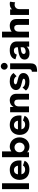

<svg xmlns="http://www.w3.org/2000/svg" viewBox="2023 -2812 1003 5090"><g transform="rotate(-90 2525.0 -266.5)"><path d="M57.1 -714.8H211.9V0H57.1Z M573.7 11.2Q443.8 11.2 372.8 -59.6Q301.8 -130.4 301.8 -250Q301.8 -304.2 319.3 -351.3Q336.9 -398.4 369.6 -433.8Q402.3 -469.2 452.9 -489.5Q503.4 -509.8 565.4 -509.8Q683.6 -509.8 750.5 -442.4Q817.4 -375 817.4 -254.9Q817.4 -226.6 813.5 -200.2H449.7Q460.9 -151.4 493.4 -126.7Q525.9 -102.1 571.8 -102.1Q612.3 -102.1 642.1 -117.4Q671.9 -132.8 681.6 -160.2L807.6 -117.2Q785.6 -55.7 723.1 -22.2Q660.6 11.2 573.7 11.2ZM448.7 -293H678.7Q669.9 -343.8 639.2 -371.3Q608.4 -398.9 564.5 -398.9Q517.6 -398.9 487.5 -372.3Q457.5 -345.7 448.7 -293Z M902.3 -714.8H1057.1V-466.8Q1116.7 -509.8 1189 -509.8Q1236.3 -509.8 1279.8 -491.2Q1323.2 -472.7 1356.4 -439.7Q1389.6 -406.7 1409.4 -357.4Q1429.2 -308.1 1429.2 -250Q1429.2 -192.4 1409.7 -142.6Q1390.1 -92.8 1357.4 -59.3Q1324.7 -25.9 1281 -6.8Q1237.3 12.2 1189 12.2Q1096.7 12.2 1034.2 -48.8V0H902.3ZM1034.2 -247.1Q1034.2 -189.9 1072.3 -153.6Q1110.4 -117.2 1164.1 -117.2Q1215.8 -117.2 1252.9 -155Q1290 -192.9 1290 -251Q1290 -307.6 1252.7 -345.7Q1215.3 -383.8 1164.1 -383.8Q1110.4 -383.8 1072.3 -347.4Q1034.2 -311 1034.2 -252.9Z M1766.1 11.2Q1636.2 11.2 1565.2 -59.6Q1494.1 -130.4 1494.1 -250Q1494.1 -304.2 1511.7 -351.3Q1529.3 -398.4 1562 -433.8Q1594.7 -469.2 1645.3 -489.5Q1695.8 -509.8 1757.8 -509.8Q1876 -509.8 1942.9 -442.4Q2009.8 -375 2009.8 -254.9Q2009.8 -226.6 2005.9 -200.2H1642.1Q1653.3 -151.4 1685.8 -126.7Q1718.3 -102.1 1764.2 -102.1Q1804.7 -102.1 1834.5 -117.4Q1864.3 -132.8 1874 -160.2L2000 -117.2Q1978 -55.7 1915.5 -22.2Q1853 11.2 1766.1 11.2ZM1641.1 -293H1871.1Q1862.3 -343.8 1831.5 -371.3Q1800.8 -398.9 1756.8 -398.9Q1710 -398.9 1679.9 -372.3Q1649.9 -345.7 1641.1 -293Z M2408.7 -509.8Q2488.3 -509.8 2536.4 -463.6Q2584.5 -417.5 2584.5 -331.1V0H2429.7V-287.1Q2429.7 -342.8 2408.9 -366.5Q2388.2 -390.1 2350.6 -390.1Q2306.6 -390.1 2278.1 -359.1Q2249.5 -328.1 2249.5 -264.2V0H2094.7V-500H2232.4L2237.3 -408.2Q2261.7 -459 2305.7 -484.4Q2349.6 -509.8 2408.7 -509.8Z M2902.3 11.2Q2737.8 11.2 2670.4 -82L2751 -171.9Q2790 -100.6 2900.4 -99.1Q2938 -99.1 2960.7 -109.9Q2983.4 -120.6 2983.4 -139.2Q2983.4 -154.8 2960.7 -165.8Q2938 -176.8 2888.2 -187Q2777.3 -209.5 2730.2 -246.3Q2683.1 -283.2 2683.1 -346.2Q2683.1 -377.4 2698 -406.5Q2712.9 -435.5 2740.5 -458.7Q2768.1 -481.9 2813 -495.8Q2857.9 -509.8 2913.1 -509.8Q2997.1 -509.8 3049.6 -485.1Q3102.1 -460.4 3136.2 -410.2L3050.3 -329.1Q3027.8 -365.7 2995.6 -383.3Q2963.4 -400.9 2917 -400.9Q2878.9 -400.9 2856.9 -388.2Q2835 -375.5 2835 -357.9Q2835 -339.4 2856.9 -326.9Q2878.9 -314.5 2934.1 -303.2Q3040 -282.2 3087.2 -246.6Q3134.3 -210.9 3134.3 -147.9Q3134.3 -76.7 3074.7 -32.7Q3015.1 11.2 2902.3 11.2Z M3392.1 32.2Q3392.1 70.8 3385.5 99.9Q3378.9 128.9 3365.2 148.9Q3351.6 168.9 3333.7 181.9Q3315.9 194.8 3289.3 202.1Q3262.7 209.5 3234.6 212.2Q3206.5 214.8 3168.9 214.8L3168 76.2Q3201.7 76.2 3219.2 59.1Q3236.8 42 3236.8 2.9V-500H3392.1ZM3223.1 -655.8Q3223.1 -693.4 3249.8 -720.7Q3276.4 -748 3314 -748Q3350.6 -748 3377.7 -720.5Q3404.8 -692.9 3404.8 -655.8Q3404.8 -619.1 3377.7 -592Q3350.6 -564.9 3314 -564.9Q3276.4 -564.9 3249.8 -591.8Q3223.1 -618.7 3223.1 -655.8Z M3737.8 -509.8Q3850.1 -509.8 3910.9 -462.6Q3971.7 -415.5 3971.7 -321.8V-128.9V3.9L3833.5 4.9V-62Q3807.6 -26.4 3762 -6.6Q3716.3 13.2 3658.7 13.2Q3579.6 13.2 3535.6 -21Q3491.7 -55.2 3491.7 -117.2Q3491.7 -173.8 3529.5 -211.4Q3567.4 -249 3645.5 -269Q3678.2 -278.8 3817.9 -294.9V-320.8Q3817.9 -357.4 3794.4 -379.2Q3771 -400.9 3731.9 -400.9Q3643.1 -400.9 3623.5 -323.2L3498.5 -358.9Q3512.2 -430.2 3573.5 -470Q3634.8 -509.8 3737.8 -509.8ZM3639.6 -139.2Q3639.6 -115.2 3659.2 -101.6Q3678.7 -87.9 3708.5 -87.9Q3750 -87.9 3783.9 -110.1Q3817.9 -132.3 3817.9 -167V-221.2Q3744.6 -215.3 3696.8 -201.2Q3669.4 -192.9 3654.5 -176.3Q3639.6 -159.7 3639.6 -139.2Z M4231.4 -714.8V-459Q4294.4 -509.8 4390.6 -509.8Q4470.2 -509.8 4518.3 -463.6Q4566.4 -417.5 4566.4 -331.1V0H4411.6V-287.1Q4411.6 -391.1 4332.5 -391.1Q4289.1 -391.1 4260.3 -359.6Q4231.4 -328.1 4231.4 -264.2V0H4076.7V-714.8Z M4972.2 -509.8Q5007.3 -509.8 5024.9 -499L5008.3 -366.2Q4984.9 -380.9 4945.3 -380.9Q4897 -380.9 4863 -348.1Q4829.1 -315.4 4829.1 -254.9V0H4674.3V-500H4822.3V-448.2Q4871.6 -509.8 4972.2 -509.8Z"/></g></svg>

Font: Human Sans
Style: Bold
Weight: 700
Designer: Tim Radville
Foundry: Continuum
Version: Version 1.000;FEAKit 1.0